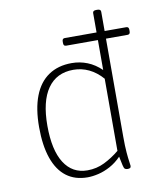

<svg xmlns="http://www.w3.org/2000/svg" viewBox="-85 -818 734 891"><g transform="rotate(-10 282.5 -373.0)"><path d="M263 -613Q251 -613 251 -627V-635Q251 -649 263 -649H553Q565 -649 565 -635V-627Q565 -613 553 -613ZM256 6Q197 6 156.5 -24.5Q116 -55 95 -115Q74 -175 74 -262Q74 -349 97 -408.5Q120 -468 165 -498.5Q210 -529 274 -529Q313 -529 348 -515Q383 -501 413 -472V-740Q413 -746 417 -749Q421 -752 429 -752H435Q443 -752 447 -749Q451 -746 451 -740V-150Q451 -106 453.5 -76.5Q456 -47 458.5 -31.5Q461 -16 461 -12Q461 -9 460 -6.5Q459 -4 457 -2.5Q455 -1 452 -0.5Q449 0 445 0Q437 0 432.5 -3.5Q428 -7 425 -20.5Q422 -34 416 -63Q392 -38 363.5 -22.5Q335 -7 307 -0.5Q279 6 256 6ZM261 -26Q304 -26 341.5 -44.5Q379 -63 413 -91V-431Q384 -464 349.5 -480.5Q315 -497 276 -497Q197 -497 155 -437Q113 -377 113 -262Q113 -147 151.5 -86.5Q190 -26 261 -26Z"/></g></svg>

Font: Asap Thin
Style: Regular
Weight: 250
Designer: Pablo Cosgaya
Foundry: Omnibus-Type
Version: Version 3.001